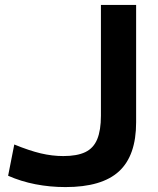

<svg xmlns="http://www.w3.org/2000/svg" viewBox="-20 -750 643 780"><path d="M246 10Q183 10 124 -1.5Q65 -13 13 -36L38 -163Q99 -138 145.5 -127Q192 -116 237 -116Q293 -116 326.5 -132Q360 -148 375 -184.5Q390 -221 390 -280V-730H533V-253Q533 -118 463.5 -54Q394 10 246 10Z"/></svg>

Font: M PLUS 1 Thin
Style: Bold
Weight: 700
Version: Version 1.001